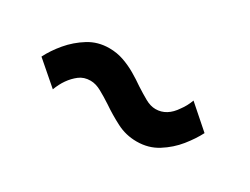

<svg xmlns="http://www.w3.org/2000/svg" viewBox="-32 -578 639 491"><g transform="rotate(30 287.5 -332.0)"><path d="M371 -246.5Q339 -246.5 311.5 -260.8Q284 -275 260 -291.5Q241 -304 224.2 -313.2Q207.5 -322.5 192 -322.5Q172.5 -322.5 159 -312Q132.5 -291.5 119 -255L52 -313Q64 -337 84.2 -361Q104.5 -385 131.5 -401.8Q158.5 -418.5 192 -418.5Q214.5 -418.5 234.5 -411.5Q254.5 -404.5 272.5 -394Q290.5 -383.5 306 -372.5Q324.5 -360.5 340.5 -351.5Q356.5 -342.5 371.5 -342.5Q404.5 -342.5 427 -376.5Q438 -391 445 -410L511 -352Q499.5 -329.5 480 -305.2Q460.5 -281 433.2 -263.8Q406 -246.5 371 -246.5Z"/></g></svg>

Font: Lucymar Sans SemiBold
Style: Regular
Weight: 600
Foundry: The League of Moveable Type (original font) / Main changes by Cristiano Sobral with portions from Mirco Monsees
Version: Version 2.001;August 30, 2020;FontCreator 13.0.0.2681 64-bit